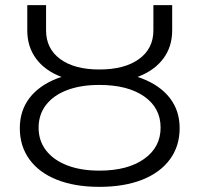

<svg xmlns="http://www.w3.org/2000/svg" viewBox="-20 -720 774 746"><path d="M366 6Q271 6 201.5 -21.5Q132 -49 94.5 -100.5Q57 -152 57 -222Q57 -290 94.5 -339Q132 -388 201.5 -415Q271 -442 366 -442Q462 -442 532 -415Q602 -388 640 -339Q678 -290 678 -222Q678 -152 640 -100.5Q602 -49 532 -21.5Q462 6 366 6ZM366 -57Q476 -57 540 -102.5Q604 -148 604 -224Q604 -301 540 -345.5Q476 -390 366 -390Q294 -390 241 -370Q188 -350 159 -312.5Q130 -275 130 -224Q130 -173 159 -135.5Q188 -98 241 -77.5Q294 -57 366 -57ZM366 -398Q278 -398 215.5 -422.5Q153 -447 119.5 -493Q86 -539 86 -602V-700H159V-602Q159 -531 214 -490.5Q269 -450 366 -450Q464 -450 520 -490.5Q576 -531 576 -602V-700H649V-602Q649 -539 615 -493Q581 -447 518 -422.5Q455 -398 366 -398Z"/></svg>

Font: Montserrat Thin
Style: Regular
Weight: 400
Version: Version 9.000